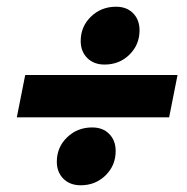

<svg xmlns="http://www.w3.org/2000/svg" viewBox="-20 -614 555 571"><path d="M395 -524Q395 -481 365 -451.5Q335 -422 291 -422Q259 -422 239.5 -441.5Q220 -461 220 -492Q220 -535 250.5 -564.5Q281 -594 325 -594Q357 -594 376 -574.5Q395 -555 395 -524ZM508 -391 483 -265H30L55 -391ZM324 -165Q324 -122 294 -92.5Q264 -63 220 -63Q188 -63 168.5 -82.5Q149 -102 149 -133Q149 -176 179.5 -205.5Q210 -235 254 -235Q286 -235 305 -215.5Q324 -196 324 -165Z"/></svg>

Font: TypoPRO Montserrat
Style: Italic
Weight: 800
Italic angle: -11.3°
Designer: Julieta Ulanovsky
Foundry: Julieta Ulanovsky
Version: Version 6.001